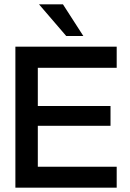

<svg xmlns="http://www.w3.org/2000/svg" viewBox="-20 -866 598 886"><path d="M160 -846H270.5L364.5 -700H285.5ZM518.5 -650.5V-553H154.5V-377H490V-285.5H154.5V-96.5H518.5V0H51V-650.5Z"/></svg>

Font: Overused Grotesk Medium
Style: Regular
Weight: 525
Version: Version 0.004